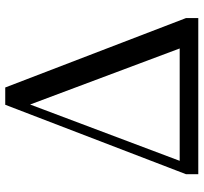

<svg xmlns="http://www.w3.org/2000/svg" viewBox="-42 -735 777 733"><g transform="rotate(-90 346.5 -368.5)"><path d="M314 -642 528 -71H99ZM62 0H644V-47L379 -737H313L48 -47V0Z"/></g></svg>

Font: Noto Serif KR Medium
Style: Regular
Weight: 500
Designer: Ryoko NISHIZUKA 西塚涼子 (kana & ideographs); Frank Grießhammer (Latin, Greek & Cyrillic); Wenlong ZHANG 张文龙 (bopomofo); San
Foundry: Adobe
Version: Version 2.001;hotconv 1.1.0;makeotfexe 2.6.0